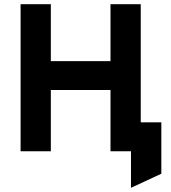

<svg xmlns="http://www.w3.org/2000/svg" viewBox="-20 -720 816 914"><path d="M78 0V-700H222V-429H506V-700H650V-137.5H748V107L603.5 174V0H506V-291.5H222V0Z"/></svg>

Font: Overpass ExtraBold
Style: Regular
Weight: 800
Designer: Delve Withrington, Dave Bailey, Thomas Jockin
Foundry: Delve Fonts LLC
Version: Version 4.000; ttfautohint (v1.8.3)